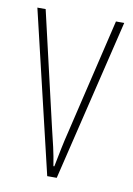

<svg xmlns="http://www.w3.org/2000/svg" viewBox="-67 -572 426 616"><g transform="rotate(10 146.5 -263.5)"><path d="M130 0 5 -527H32L119 -152Q126 -124 132.5 -95.5Q139 -67 144 -35H147Q153 -66 159 -95Q165 -124 172 -152L261 -527H288L161 0Z"/></g></svg>

Font: Noto Sans Gujarati UI ExtraCondensed Thin
Style: Regular
Weight: 100
Width: 2
Designer: Jelle Bosma - Monotype Design Team, Universal Thirst
Foundry: Monotype Imaging Inc.
Version: Version 2.106; ttfautohint (v1.8.4.7-5d5b)